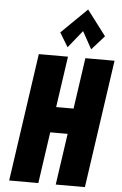

<svg xmlns="http://www.w3.org/2000/svg" viewBox="-70 -1186 784 1233"><g transform="rotate(5 322.0 -569.0)"><path d="M281.5 -976 336.4 -885 426.6 -997 488.6 -885 569.8 -976 447 -1138ZM273.1 -331H385.3L337.6 0H525.6L644.5 -825H456.5L409.1 -496H296.9L344.3 -825H156.3L37.4 0H225.4Z"/></g></svg>

Font: Blink
Style: Obl
Weight: 400
Designer: Mew Too
Foundry: Cannot Into Space Fonts
Version: Version 001.000